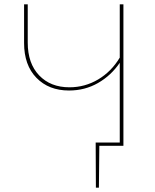

<svg xmlns="http://www.w3.org/2000/svg" viewBox="-20 -678 719 893"><path d="M554 -658V0H442L440 195H426L425 -15H537V-386Q497 -327 436 -292Q375 -257 301 -257Q207 -257 149.5 -316Q92 -375 92 -478V-658H109V-480Q109 -383 162 -327.5Q215 -272 303 -272Q375 -272 436.5 -308.5Q498 -345 537 -410V-658Z"/></svg>

Font: Ysabeau SC Thin
Style: Regular
Weight: 200
Designer: Christian Thalmann (Catharsis Fonts)
Version: Version 0.003